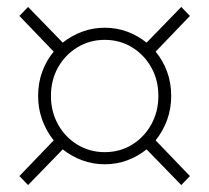

<svg xmlns="http://www.w3.org/2000/svg" viewBox="-20 -577 604 554"><path d="M528 -69 503 -43 403 -146Q378 -126 347.5 -114.5Q317 -103 282 -103Q248 -103 217 -114.5Q186 -126 161 -146L61 -43L36 -69L135 -172Q114 -198 102 -230.5Q90 -263 90 -300Q90 -338 102 -370.5Q114 -403 135 -428L36 -531L61 -557L161 -454Q186 -474 217 -485.5Q248 -497 282 -497Q317 -497 347.5 -485.5Q378 -474 403 -454L503 -557L528 -531L429 -428Q450 -403 462 -370.5Q474 -338 474 -300Q474 -263 462 -230.5Q450 -198 429 -172ZM282 -138Q326 -138 361 -159.5Q396 -181 416.5 -218Q437 -255 437 -300Q437 -346 416.5 -382.5Q396 -419 361 -440.5Q326 -462 282 -462Q239 -462 203.5 -440.5Q168 -419 147.5 -382.5Q127 -346 127 -300Q127 -255 147.5 -218Q168 -181 203.5 -159.5Q239 -138 282 -138Z"/></svg>

Font: Inria Serif
Style: Bold
Weight: 700
Designer: Black Foundry Team
Foundry: Black Foundry
Version: Version 1.000; ttfautohint (v1.8.3)